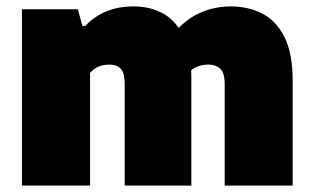

<svg xmlns="http://www.w3.org/2000/svg" viewBox="-20 -579 978 599"><path d="M48.5 0V-550H223L237 -498H246Q273.5 -527.5 311 -543.2Q348.5 -559 397 -559Q440.5 -559 476.8 -543Q513 -527 537.5 -492Q571.5 -526.5 613.2 -542.8Q655 -559 699.5 -559Q755.5 -559 799.2 -536Q843 -513 868 -462.2Q893 -411.5 893 -328V0H681V-316Q681 -351.5 667 -364.5Q653 -377.5 631 -377.5Q598.5 -377.5 576.5 -360Q577 -348 577 -335.5V0H369V-316Q369 -351.5 356.8 -364.5Q344.5 -377.5 322 -377.5Q283 -377.5 261 -351.5V0Z"/></svg>

Font: Encode Sans Black
Style: Regular
Weight: 900
Designer: Multiple Designers
Foundry: Impallari Type
Version: Version 3.002; ttfautohint (v1.8.3) -l 8 -r 50 -G 200 -x 14 